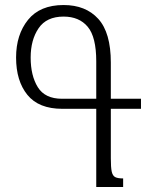

<svg xmlns="http://www.w3.org/2000/svg" viewBox="-20 -744 585 764"><path d="M421 -311V-114Q421 -78 424.5 -61.5Q428 -45 438 -39.5Q448 -34 470 -34V0H363V-311H228Q134 -311 89 -366.5Q44 -422 44 -515Q44 -606 91.5 -665Q139 -724 233 -724Q321 -724 371 -669Q421 -614 421 -495V-351H541V-311ZM363 -500Q363 -597 329 -637.5Q295 -678 233 -678Q165 -678 133.5 -631.5Q102 -585 102 -515Q102 -443 130.5 -397Q159 -351 227 -351H363Z"/></svg>

Font: Noto Serif Armenian Light Cond
Style: Regular
Weight: 300
Width: 3
Designer: Monotype Design team
Foundry: Monotype Imaging Inc.
Version: Version 1.000